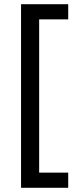

<svg xmlns="http://www.w3.org/2000/svg" viewBox="-20 -734 369 912"><path d="M304 158H80V-714H304V-642H166V86H304Z"/></svg>

Font: Noto Sans Old Sogdian
Style: Regular
Weight: 400
Designer: Monotype Design Team
Foundry: Monotype Imaging Inc.
Version: Version 2.002; ttfautohint (v1.8.4.7-5d5b)